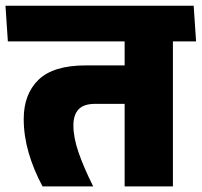

<svg xmlns="http://www.w3.org/2000/svg" viewBox="-44 -664 719 684"><path d="M572 -559.5H400V0H572ZM376 -516.5H654.5L646 -643.5H367.5ZM-16 -516.5H607L598.5 -643.5H-24.5ZM107.5 0H288Q254.5 -67 236 -120.5Q217.5 -174 217.5 -217Q217.5 -255 236 -274.5Q254.5 -294 295 -294H468.5V-431H261.5Q146 -431 93.2 -379.8Q40.5 -328.5 40.5 -240Q40.5 -180.5 58 -120Q75.5 -59.5 107.5 0Z"/></svg>

Font: Anek Devanagari ExtraBold
Style: Regular
Weight: 800
Designer: Kailash Malviya (Devanagari) & Yesha Goshar (Latin)
Foundry: Ek Type
Version: Version 1.003